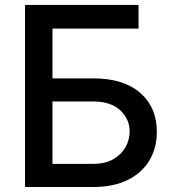

<svg xmlns="http://www.w3.org/2000/svg" viewBox="-20 -747 697 767"><path d="M79.9 0V-727.3H533.4V-632.8H189.6V-433.9H352.3Q473.4 -433.9 540 -376.1Q606.5 -318.2 606.5 -220.5Q606.5 -155.5 576.7 -105.8Q546.9 -56.1 490.1 -28.1Q433.2 0 352.3 0ZM189.6 -92.3H352.3Q399.1 -92.3 431.6 -110.6Q464.1 -128.9 481 -158.6Q497.9 -188.2 497.9 -221.9Q497.9 -271.3 460.2 -306.5Q422.6 -341.6 352.3 -341.6H189.6Z"/></svg>

Font: Inter UI Medium
Style: Regular
Weight: 500
Designer: Rasmus Andersson
Foundry: rsms
Version: 3.2;8d6f07862